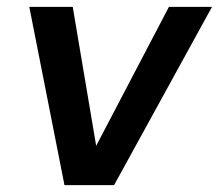

<svg xmlns="http://www.w3.org/2000/svg" viewBox="-20 -537 635 557"><path d="M167 0 65 -517H191L259 -114L470 -517H595L311 0Z"/></svg>

Font: DM Sans 11pt SemiBold
Style: Italic
Weight: 600
Italic angle: -10°
Version: Version 4.004;gftools[0.9.30]